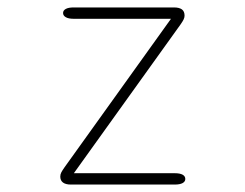

<svg xmlns="http://www.w3.org/2000/svg" viewBox="-20 -496 659 516"><path d="M142 -21.5Q142 -27.5 144.8 -32.8Q147.5 -38 153.5 -46.5L439.5 -445.5H178Q164 -445.5 156.8 -449.8Q149.5 -454 149.5 -461Q149.5 -468 156.8 -472Q164 -476 178 -476H447.5Q461.5 -476 468.8 -470.8Q476 -465.5 476 -454Q476 -449 473.5 -443.8Q471 -438.5 465 -430L178.5 -30.5H449.5Q463.5 -30.5 470.8 -26.5Q478 -22.5 478 -15Q478 -8 470.8 -4Q463.5 0 449.5 0H170.5Q156.5 0 149.2 -5.5Q142 -11 142 -21.5Z"/></svg>

Font: Sono Monospace ExtraLight
Style: Regular
Weight: 250
Version: Version 2.112